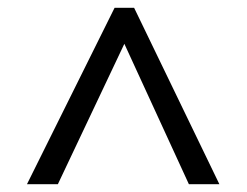

<svg xmlns="http://www.w3.org/2000/svg" viewBox="-20 -739 632 491"><path d="M273 -719H323L541 -268H463L298 -627L128 -268H49Z"/></svg>

Font: lbangla25
Style: Book
Weight: 400
Designer: Jelle Bosma - Monotype Design Team
Foundry: Monotype Imaging Inc.
Version: Version 2.003